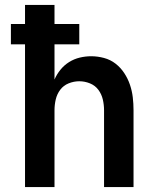

<svg xmlns="http://www.w3.org/2000/svg" viewBox="-20 -755 640 775"><path d="M81 0V-576H24V-658H81V-735H200V-658H300V-576H200V-434Q209 -455 224 -473.5Q239 -492 259 -504.5Q279 -517 302 -522.5Q325 -528 348 -528Q374 -528 400 -521Q426 -514 446.5 -498Q467 -482 481.5 -460Q496 -438 504.5 -413Q513 -388 516 -362Q519 -336 519 -310V0H400V-310Q400 -332 395 -353.5Q390 -375 377 -392.5Q364 -410 343 -418.5Q322 -427 300 -427Q278 -427 257 -418.5Q236 -410 223 -392.5Q210 -375 205 -353.5Q200 -332 200 -310V0Z"/></svg>

Font: Iosevka SS04 Extended
Style: Bold
Weight: 700
Width: 7
Monospace: yes
Designer: Belleve Invis
Foundry: Belleve Invis
Version: Version 19.0.0; ttfautohint (v1.8.4)